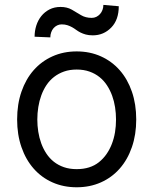

<svg xmlns="http://www.w3.org/2000/svg" viewBox="-20 -766 637 797"><path d="M298.3 -552.6Q353.3 -552.6 398.8 -532.1Q444.2 -511.7 476.9 -474.6Q509.6 -437.5 527.5 -385.5Q545.5 -333.5 545.5 -269.9Q545.5 -207 527.5 -155.2Q509.6 -103.3 476.9 -66.2Q444.2 -29.1 398.8 -8.9Q353.3 11.4 298.3 11.4Q243.3 11.4 197.8 -8.9Q152.3 -29.1 119.7 -66.2Q87 -103.3 69.1 -155.2Q51.1 -207 51.1 -269.9Q51.1 -333.5 69.1 -385.5Q87 -437.5 119.7 -474.6Q152.3 -511.7 197.8 -532.1Q243.3 -552.6 298.3 -552.6ZM298.3 -63.9Q354.4 -63.9 390.6 -92.7Q408.7 -107.2 422.1 -126.4Q435.4 -145.6 444.2 -168.3Q453.1 -191.1 457.4 -216.8Q461.6 -242.5 461.6 -269.9Q461.6 -295.5 457.7 -320.7Q453.8 -345.9 445.5 -368.8Q437.1 -391.7 424.2 -411.6Q411.2 -431.5 393.1 -446Q375 -460.6 351.4 -468.9Q327.8 -477.3 298.3 -477.3Q269.2 -477.3 245.9 -469.1Q222.7 -460.9 204.4 -446.7Q186.1 -432.5 172.9 -412.8Q159.8 -393.1 151.5 -370.2Q143.1 -347.3 139 -321.7Q134.9 -296.2 134.9 -269.9Q134.9 -244.7 138.8 -219.5Q142.8 -194.2 151.1 -171.3Q159.4 -148.4 172.4 -128.7Q185.4 -109 203.5 -94.6Q221.6 -80.3 245.2 -72.1Q268.8 -63.9 298.3 -63.9ZM231.5 -737.2Q258.2 -737.2 278.1 -725.9Q287.6 -720.2 297.2 -714.5Q306.8 -708.8 316.4 -703.1Q335.2 -691.8 360.8 -691.8Q371.1 -691.8 379.8 -696Q388.5 -700.3 395.1 -707.6Q401.6 -714.8 405.4 -724.8Q409.1 -734.7 409.1 -745.7L473 -740.1Q473 -683.9 442.1 -652Q410.5 -619.3 365.1 -619.3Q348.4 -619.3 336.1 -622.7Q323.9 -626.1 314.1 -631Q304.3 -636 296.2 -642Q288 -648.1 279.1 -653.1Q270.2 -658 259.9 -661.4Q249.6 -664.8 235.8 -664.8Q225.9 -664.8 217.2 -660.5Q208.5 -656.2 202.2 -649Q196 -641.7 192.5 -631.9Q188.9 -622.2 188.9 -610.8L123.6 -613.6Q123.6 -637.8 130.7 -660Q137.8 -682.2 151.6 -699.4Q165.5 -716.6 185.5 -726.9Q205.6 -737.2 231.5 -737.2Z"/></svg>

Font: Inter P
Style: Regular
Weight: 400
Designer: Rasmus Andersson
Foundry: rsms
Version: Version 3.018;git-588b23468